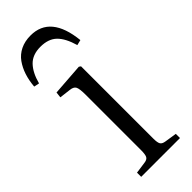

<svg xmlns="http://www.w3.org/2000/svg" viewBox="-251 -779 808 808"><g transform="rotate(-45 153.0 -375.0)"><path d="M138.2 -750Q255.9 -750 272.9 -587.9L249 -582Q233.4 -636.2 207.3 -661.6Q181.2 -687 133.8 -687Q86.9 -687 60.5 -659.7Q34.2 -632.3 21 -582L-2.9 -586.9Q0 -621.6 9.3 -649.9Q18.6 -678.2 34.9 -701.2Q51.3 -724.1 77.6 -737.1Q104 -750 138.2 -750ZM46.9 0V-24.9L99.1 -32.2Q115.2 -34.2 120.6 -43.9Q126 -53.7 126 -80.1V-409.2Q126 -445.8 119.6 -457.5Q113.3 -469.2 91.8 -471.2L43 -477.1L45.9 -502.9L189 -513.2L196.8 -507.8V-77.1Q196.8 -53.2 202.4 -44.4Q208 -35.6 224.1 -33.2L277.8 -24.9V0Z"/></g></svg>

Font: Literata Light
Style: Regular
Weight: 300
Designer: Latin by Veronika Burian and Jose Scaglione. Greek by Irene Vlachou. Cyrillic by Vera Evstafieva.
Foundry: TypeTogether
Version: Version 3.021